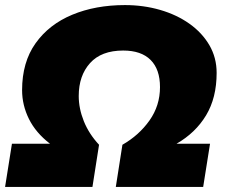

<svg xmlns="http://www.w3.org/2000/svg" viewBox="-21 -736 887 756"><path d="M-1 0 26 -170H176Q120 -213 93 -267.5Q66 -322 66 -381Q66 -491 119 -565.5Q172 -640 263.5 -678Q355 -716 471 -716Q544 -716 609.5 -697Q675 -678 725 -642.5Q775 -607 803.5 -558Q832 -509 832 -449Q832 -351 790.5 -282Q749 -213 674 -170H806L779 0H435L461 -166Q526 -203 567.5 -261.5Q609 -320 609 -393Q609 -463 572 -500Q535 -537 464 -537Q378 -537 333.5 -487.5Q289 -438 289 -358Q289 -309 309 -259Q329 -209 369 -166L343 0Z"/></svg>

Font: Mulish ExtraBlack
Style: Italic
Weight: 1000
Italic angle: -9°
Designer: Vernon Adams
Foundry: Vernon Adams
Version: Version 3.603; ttfautohint (v1.8.3)